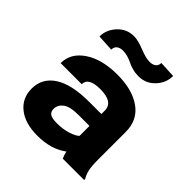

<svg xmlns="http://www.w3.org/2000/svg" viewBox="-203 -898 1053 1053"><g transform="rotate(45 323.0 -371.5)"><path d="M249.5 9.8Q154.8 9.8 99.9 -33.7Q44.9 -77.1 44.9 -151.4Q44.9 -231.9 114 -277.3Q183.1 -322.8 321.3 -322.8H414.1V-348.6Q414.1 -415.5 314 -415.5Q222.2 -415.5 222.2 -362.3H58.6Q58.6 -439.9 131.6 -489Q204.6 -538.1 323.7 -538.1Q439.5 -538.1 508.8 -489Q578.1 -439.9 578.1 -347.7V-136.7Q578.1 -84 584 -56.9Q589.8 -29.8 603 -8.3V0H437.5Q428.7 -19 423.8 -41.5Q355.5 9.8 249.5 9.8ZM208.5 -156.7Q208.5 -135.7 223.4 -125Q238.3 -114.3 279.3 -114.3Q323.2 -114.3 360.8 -126Q398.4 -137.7 414.1 -153.3V-230.5H330.1Q263.2 -230.5 235.8 -209.2Q208.5 -188 208.5 -156.7ZM448.7 -753.4 544.9 -748.5Q544.9 -694.3 506.3 -653.6Q467.8 -612.8 411.6 -612.8Q386.2 -612.8 363.5 -619.1Q340.8 -625.5 326.7 -632.8Q312.5 -640.1 292.5 -646.5Q272.5 -652.8 252 -652.8Q230 -652.8 216.3 -642.3Q202.6 -631.8 202.6 -610.8L106 -616.2Q106 -668.9 144.5 -710.2Q183.1 -751.5 239.3 -751.5Q270.5 -751.5 320.1 -731.7Q369.6 -711.9 398.4 -711.9Q420.9 -711.9 434.8 -722.2Q448.7 -732.4 448.7 -753.4Z"/></g></svg>

Font: Bert Sans Black
Style: Regular
Weight: 900
Designer: Christian Robertson, Adam Twardoch, & Cristiano Sobral
Foundry: Google
Version: Version 12.135;January 10, 2020;FontCreator 12.0.0.2547 64-b